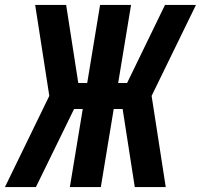

<svg xmlns="http://www.w3.org/2000/svg" viewBox="-41 -755 811 775"><path d="M-21 0H104L258 -315H293L241 0H366L418 -315H454L503 0H628L571 -368L750 -735H625L472 -420H436L488 -735H363L311 -420H275L226 -735H101L158 -368Z"/></svg>

Font: Iosevka Sparkle Oblique
Style: Bold
Weight: 700
Italic angle: -9°
Designer: Belleve Invis
Foundry: Belleve Invis
Version: Version 4.5.0; ttfautohint (v1.8.3)